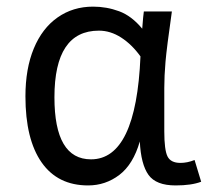

<svg xmlns="http://www.w3.org/2000/svg" viewBox="-20 -547 635 582"><path d="M589.8 3.9Q560.5 15.1 512.2 15.1Q453.1 15.1 430.2 -16.8Q407.2 -48.8 403.8 -118.2Q383.8 -48.8 341.8 -16.8Q299.8 15.1 247.1 15.1Q154.8 15.1 106 -54.9Q57.1 -125 57.1 -254.9Q57.1 -338.9 82.5 -400.1Q107.9 -461.4 154.5 -494.1Q201.2 -526.9 262.2 -526.9Q303.2 -526.9 341.1 -512.9Q378.9 -499 411.1 -460Q414.1 -500 416 -512.2H501Q485.4 -402.8 481.7 -359.9Q478 -316.9 478 -280.8V-148.9Q478 -92.3 487.8 -72.8Q497.6 -53.2 526.9 -53.2Q547.9 -53.2 569.8 -62ZM255.9 -64Q392.6 -64 405.8 -376Q379.9 -412.1 347.4 -433.1Q314.9 -454.1 279.8 -454.1Q145 -454.1 145 -252Q145 -64 255.9 -64Z"/></svg>

Font: ClearSansRegular
Style: Regular
Weight: 400
Foundry: Intel Corporation
Version: Version 1.00